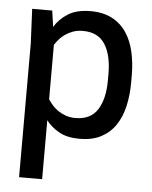

<svg xmlns="http://www.w3.org/2000/svg" viewBox="-53 -586 656 830"><g transform="rotate(5 275.0 -171.0)"><path d="M307 12Q253 12 218 -7.5Q183 -27 161 -56V200H61V-380L54 -530H141L151 -460Q172 -495 209.5 -518.5Q247 -542 307 -542Q361 -542 399.5 -522Q438 -502 462 -466.5Q486 -431 497 -383Q508 -335 508 -279V-251Q508 -195 497 -147Q486 -99 462 -63.5Q438 -28 399.5 -8Q361 12 307 12ZM161 -147Q168 -136 178.5 -123.5Q189 -111 204 -100.5Q219 -90 238 -83Q257 -76 281 -76Q347 -76 377 -123Q407 -170 407 -251V-279Q407 -360 377 -407Q347 -454 281 -454Q257 -454 238 -447Q219 -440 204 -429.5Q189 -419 178.5 -406.5Q168 -394 161 -383Z"/></g></svg>

Font: Cooper Hewitt
Style: Regular
Weight: 707
Designer: Village Type and Design LLC
Foundry: Cooper Hewitt Smithsonian Design Museum
Version: 1.000